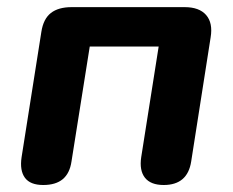

<svg xmlns="http://www.w3.org/2000/svg" viewBox="-20 -510 653 538"><path d="M40.5 -69.6 95.9 -420.8Q101.5 -457.1 122.6 -473.6Q143.6 -490 180.7 -490H497.6Q538.3 -490 557.6 -467.9Q576.9 -445.7 570.2 -405.2L515.7 -57.4Q505.5 8.4 438.7 8.4Q402.4 8.4 386.2 -11.9Q370.1 -32.3 375.7 -69.6L424.6 -379.7H231.5L180.3 -57.4Q175.5 -24.5 155.9 -8Q136.2 8.4 101.1 8.4Q64.8 8.4 49.9 -11.8Q34.9 -32.1 40.5 -69.6Z"/></svg>

Font: SN Pro Thin
Style: Italic
Weight: 200
Italic angle: -9°
Designer: Tobias Whetton
Foundry: Supernotes
Version: Version 1.003;Glyphs 3.3 (3324)